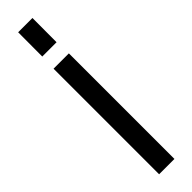

<svg xmlns="http://www.w3.org/2000/svg" viewBox="-331 -945 926 926"><g transform="rotate(-45 132.0 -482.5)"><path d="M180.5 -800H83L83.5 -965H181ZM80 0V-720H184.5V0Z"/></g></svg>

Font: Manrope KiralyPet SmBd KiralyPet
Style: Regular
Weight: 600
Designer: Mikhail Sharanda
Foundry: Mikhail Sharanda
Version: Version 4.502